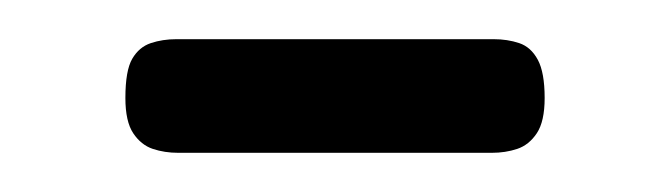

<svg xmlns="http://www.w3.org/2000/svg" viewBox="-20 -653 343 98"><path d="M71 -575Q64 -575 58 -577Q52 -579 48 -585Q44 -591 44 -603Q44 -617 47.5 -623Q51 -629 57 -631Q63 -633 70 -633H232Q239 -633 245 -631Q251 -629 254.5 -622.5Q258 -616 258 -603Q258 -591 254 -585Q250 -579 244 -577Q238 -575 231 -575Z"/></svg>

Font: Fredoka Condensed
Style: Regular
Weight: 400
Width: 3
Designer: Ben Nathan
Foundry: Milena B. Brandão, Ben Nathan
Version: Version 2.001